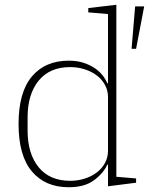

<svg xmlns="http://www.w3.org/2000/svg" viewBox="-20 -775 626 807"><path d="M269 12Q170 12 114 -54.5Q58 -121 58 -254Q58 -387 114 -453.5Q170 -520 269 -520Q302 -520 328 -512Q354 -504 374.5 -491Q395 -478 409 -461Q423 -444 431 -425H434V-716L351 -723V-741L469 -755V-32L552 -25V-7L434 8V-83H431Q414 -46 374.5 -17Q335 12 269 12ZM275 -15Q306 -15 335 -24Q364 -33 386 -49.5Q408 -66 421 -89.5Q434 -113 434 -142V-366Q434 -395 421 -418.5Q408 -442 386 -458.5Q364 -475 335 -484Q306 -493 275 -493Q189 -493 142.5 -436Q96 -379 96 -282V-226Q96 -129 142.5 -72Q189 -15 275 -15ZM548 -748H586L552 -570H533Z"/></svg>

Font: IBM Plex Serif ExtraLight
Style: Regular
Weight: 200
Designer: Mike Abbink, Paul van der Laan, Pieter van Rosmalen
Foundry: Bold Monday
Version: Version 2.5